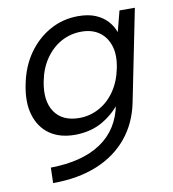

<svg xmlns="http://www.w3.org/2000/svg" viewBox="-80 -577 766 848"><g transform="rotate(-10 303.0 -153.5)"><path d="M511 -500H580L498 -92Q480 0 426 65.5Q372 131 287 165.5Q202 200 90 200L92 131Q234 129 318 72.5Q402 16 423 -92L426 -103L433 -101Q402 -57 349.5 -25.5Q297 6 224 7Q155 7 110 -24.5Q65 -56 47.5 -114Q30 -172 46 -250Q61 -328 101.5 -385.5Q142 -443 200 -475Q258 -507 326 -507Q372 -507 404 -493.5Q436 -480 456.5 -457.5Q477 -435 487 -407ZM127 -250Q110 -164 144.5 -113.5Q179 -63 255 -63Q301 -63 342.5 -85Q384 -107 413.5 -149Q443 -191 455 -250Q467 -309 453.5 -350.5Q440 -392 408 -414.5Q376 -437 329 -437Q279 -437 237.5 -414Q196 -391 167 -349Q138 -307 127 -250Z"/></g></svg>

Font: Albert Sans
Style: Italic
Weight: 400
Italic angle: -11.25°
Designer: Andreas Rasmussen
Foundry: a.Foundry
Version: Version 1.025